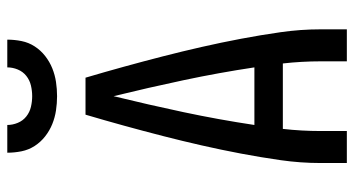

<svg xmlns="http://www.w3.org/2000/svg" viewBox="-248 -748 995 540"><g transform="rotate(-90 250.0 -477.5)"><path d="M62 0V-74Q62 -130 70 -186Q78 -242 88.5 -297.5Q99 -353 111.5 -408Q124 -463 138 -517.5Q152 -572 167 -626.5Q182 -681 198 -735H302Q318 -681 333 -626.5Q348 -572 362 -517.5Q376 -463 388.5 -408Q401 -353 411.5 -297.5Q422 -242 430 -186Q438 -130 438 -74V0H348V-74Q348 -100 346.5 -127Q345 -154 342 -180H158Q155 -154 153.5 -127Q152 -100 152 -74V0ZM331 -260Q316 -360 295 -459Q274 -558 250 -656Q226 -558 205 -459Q184 -360 169 -260ZM250 -815Q230 -815 210 -818Q190 -821 171.5 -828.5Q153 -836 137 -848.5Q121 -861 110 -878Q99 -895 95 -915Q91 -935 91 -955H169Q169 -940 175 -925.5Q181 -911 193 -901.5Q205 -892 220 -888.5Q235 -885 250 -885Q265 -885 280 -888.5Q295 -892 307 -901.5Q319 -911 325 -925.5Q331 -940 331 -955H409Q409 -935 405 -915Q401 -895 390 -878Q379 -861 363 -848.5Q347 -836 328.5 -828.5Q310 -821 290 -818Q270 -815 250 -815Z"/></g></svg>

Font: Iosevka Term Curly Medium
Style: Regular
Weight: 500
Designer: Belleve Invis
Foundry: Belleve Invis
Version: Version 32.3.0